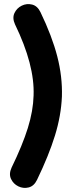

<svg xmlns="http://www.w3.org/2000/svg" viewBox="-20 -725 386 949"><path d="M163 164Q221 44 251.5 -54.5Q282 -153 286 -248Q289 -346 263 -446.5Q237 -547 180 -665Q165 -696 138.5 -702.5Q112 -709 87.5 -697Q63 -685 51.5 -660.5Q40 -636 54 -605Q152 -403 146 -253Q144 -177 117.5 -92Q91 -7 37 104Q23 135 34.5 159.5Q46 184 70.5 196Q95 208 121.5 201.5Q148 195 163 164Z"/></svg>

Font: Balsamiq Sans
Style: Bold
Weight: 700
Designer: Michael Angeles
Foundry: Balsamiq SRL
Version: Version 1.020; ttfautohint (v1.8.4.7-5d5b);gftools[0.9.26]